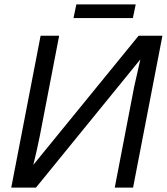

<svg xmlns="http://www.w3.org/2000/svg" viewBox="-20 -850 756 870"><path d="M31 0 164 -688H248L161 -237Q147 -167 131 -103L608 -688H716L583 0H500L588 -457L616 -581L143 0ZM582 -768H313L326 -830H595Z"/></svg>

Font: Libra Sans Modern
Style: Italic
Weight: 400
Italic angle: -12°
Foundry: Stefan Peev, Context Ltd
Version: Version 1.000